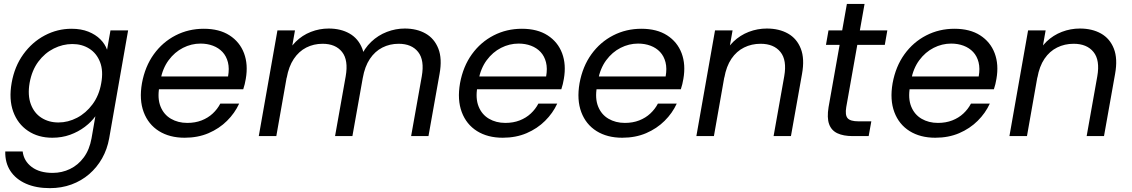

<svg xmlns="http://www.w3.org/2000/svg" viewBox="-20 -706 5870 996"><path d="M350.9 -556.8Q400.7 -556.8 438.3 -541.8Q475.9 -526.7 500.4 -502.2Q524.9 -477.6 535.4 -448L553.1 -548.3H644.6L546.3 11.7Q536.3 68.2 509.5 115.6Q482.6 163 442.5 197.5Q402.3 232 350.8 251Q299.2 270 238.6 270Q167.1 270 114.6 246.8Q62 223.5 34 181Q6 138.5 7.3 79.7H97.6Q103.5 129.3 144.5 160.1Q185.4 190.9 253 190.9Q301.4 190.9 343.4 170.5Q385.5 150.2 414.9 110.2Q444.3 70.1 454.8 11.7L474.7 -102.8Q453.5 -73.2 419.9 -47.8Q386.3 -22.4 343.8 -6.9Q301.2 8.5 251.3 8.5Q178.1 8.5 125 -27.3Q71.9 -63 48.6 -126.9Q25.4 -190.8 40.4 -276Q55.4 -361.3 101 -424.4Q146.6 -487.6 212.1 -522.2Q277.6 -556.8 350.9 -556.8ZM505.1 -274.5Q516.8 -338.2 499.1 -383.8Q481.4 -429.5 443.3 -453.6Q405.3 -477.6 355.4 -477.6Q305.6 -477.6 258.8 -454.2Q212 -430.7 178.7 -386Q145.4 -341.2 133.6 -276Q122.6 -211.9 139.9 -165.5Q157.1 -119.1 195.2 -94.9Q233.2 -70.7 283 -70.7Q332.9 -70.7 379.4 -94.9Q425.9 -119.1 460 -165Q494.1 -210.9 505.1 -274.5Z M787.1 -242.9 800.1 -309.2H1163Q1170.5 -350.8 1162.4 -382.8Q1154.3 -414.8 1134.2 -436.3Q1114.1 -457.7 1084.7 -468.8Q1055.3 -479.9 1020.1 -479.9Q972.7 -479.9 929.3 -457.8Q885.9 -435.7 854.8 -393.7Q823.6 -351.7 812.1 -290.1L806.4 -254.9Q795.9 -195.6 812.7 -153.7Q829.5 -111.8 866.4 -90.1Q903.4 -68.4 951.5 -68.4Q992.6 -68.4 1025.9 -81.4Q1059.1 -94.3 1083.5 -117.1Q1107.9 -139.8 1122.9 -168.6H1220.7Q1197.9 -118.9 1157.5 -79Q1117.2 -39 1061.8 -15.2Q1006.4 8.5 937.9 8.5Q859.9 8.5 804.6 -26Q749.4 -60.5 725.4 -124.4Q701.4 -188.3 716.4 -274.5Q732.4 -361.5 778 -424.7Q823.6 -487.8 890.8 -522.3Q957.9 -556.8 1037.4 -556.8Q1117.4 -556.8 1170.6 -522.7Q1223.7 -488.6 1245.9 -429.9Q1268 -371.2 1255 -296.9Q1252.5 -282.4 1249.5 -269.6Q1246.5 -256.9 1241.8 -242.9Z M1322.4 0 1419.2 -548.3H1510.2L1413.4 0ZM1718.1 0 1773.3 -310.2Q1788 -394 1754.5 -436.4Q1720.9 -478.9 1653.3 -478.9Q1607.4 -478.9 1568.8 -459.3Q1530.3 -439.7 1504 -400.3Q1477.7 -361 1467.2 -301.6L1460.7 -406.3Q1479.4 -455.1 1513.6 -489.1Q1547.9 -523.1 1592.6 -540.6Q1637.3 -558 1685 -558Q1747.8 -558 1793.3 -532Q1838.8 -506 1859.3 -453.6Q1879.8 -401.3 1865.6 -322.6L1808.1 0ZM2112.7 0 2168 -310.2Q2182.7 -394 2149.1 -436.4Q2115.5 -478.9 2047.9 -478.9Q2002 -478.9 1963.5 -459.3Q1924.9 -439.7 1898.6 -400.3Q1872.3 -361 1861.9 -301.6L1849.5 -406.3Q1869.8 -455.1 1905.7 -489.1Q1941.5 -523.1 1987.1 -540.6Q2032.7 -558 2079.6 -558Q2142.4 -558 2187.9 -532Q2233.5 -506 2254 -453.6Q2274.5 -401.3 2260.2 -322.6L2202.7 0Z M2437.1 -242.9 2450.1 -309.2H2813Q2820.5 -350.8 2812.4 -382.8Q2804.3 -414.8 2784.2 -436.3Q2764.1 -457.7 2734.7 -468.8Q2705.3 -479.9 2670.1 -479.9Q2622.7 -479.9 2579.3 -457.8Q2535.9 -435.7 2504.8 -393.7Q2473.6 -351.7 2462.1 -290.1L2456.4 -254.9Q2445.9 -195.6 2462.7 -153.7Q2479.5 -111.8 2516.4 -90.1Q2553.4 -68.4 2601.5 -68.4Q2642.6 -68.4 2675.9 -81.4Q2709.1 -94.3 2733.5 -117.1Q2757.9 -139.8 2772.9 -168.6H2870.7Q2847.9 -118.9 2807.5 -79Q2767.2 -39 2711.8 -15.2Q2656.4 8.5 2587.9 8.5Q2509.9 8.5 2454.6 -26Q2399.4 -60.5 2375.4 -124.4Q2351.4 -188.3 2366.4 -274.5Q2382.4 -361.5 2428 -424.7Q2473.6 -487.8 2540.8 -522.3Q2607.9 -556.8 2687.4 -556.8Q2767.4 -556.8 2820.6 -522.7Q2873.7 -488.6 2895.9 -429.9Q2918 -371.2 2905 -296.9Q2902.5 -282.4 2899.5 -269.6Q2896.5 -256.9 2891.8 -242.9Z M3057.1 -242.9 3070.1 -309.2H3433Q3440.5 -350.8 3432.4 -382.8Q3424.3 -414.8 3404.2 -436.3Q3384.1 -457.7 3354.7 -468.8Q3325.3 -479.9 3290.1 -479.9Q3242.7 -479.9 3199.3 -457.8Q3155.9 -435.7 3124.8 -393.7Q3093.6 -351.7 3082.1 -290.1L3076.4 -254.9Q3065.9 -195.6 3082.7 -153.7Q3099.5 -111.8 3136.4 -90.1Q3173.4 -68.4 3221.5 -68.4Q3262.6 -68.4 3295.9 -81.4Q3329.1 -94.3 3353.5 -117.1Q3377.9 -139.8 3392.9 -168.6H3490.7Q3467.9 -118.9 3427.5 -79Q3387.2 -39 3331.8 -15.2Q3276.4 8.5 3207.9 8.5Q3129.9 8.5 3074.6 -26Q3019.4 -60.5 2995.4 -124.4Q2971.4 -188.3 2986.4 -274.5Q3002.4 -361.5 3048 -424.7Q3093.6 -487.8 3160.8 -522.3Q3227.9 -556.8 3307.4 -556.8Q3387.4 -556.8 3440.6 -522.7Q3493.7 -488.6 3515.9 -429.9Q3538 -371.2 3525 -296.9Q3522.5 -282.4 3519.5 -269.6Q3516.5 -256.9 3511.8 -242.9Z M3592.4 0 3689.2 -548.3H3780.2L3683.4 0ZM3993 0 4048.2 -310.2Q4062.9 -394 4028.5 -436.4Q3994.1 -478.9 3925.5 -478.9Q3878.8 -478.9 3839.8 -459.5Q3800.8 -440.2 3774.3 -401.2Q3747.9 -362.2 3737.4 -302.9L3731.6 -409.5Q3749.9 -456.6 3784.6 -490Q3819.4 -523.4 3864.4 -540.7Q3909.5 -558 3957.9 -558Q4021.5 -558 4067.6 -532Q4113.7 -506 4134.2 -453.6Q4154.7 -401.3 4140.5 -322.6L4083 0Z M4278.2 -150.3 4373.2 -685.6H4464.9L4369.9 -150.3Q4363 -109 4377 -92.8Q4391.1 -76.6 4433.2 -76.6H4500L4486.2 0H4403.8Q4355.5 0 4324.1 -14.6Q4292.7 -29.3 4280.9 -62.3Q4269.2 -95.3 4278.2 -150.3ZM4569.9 -473.2H4264.7L4277.8 -548.3H4583Z M4681.1 -242.9 4694.1 -309.2H5057Q5064.5 -350.8 5056.4 -382.8Q5048.3 -414.8 5028.2 -436.3Q5008.1 -457.7 4978.7 -468.8Q4949.3 -479.9 4914.1 -479.9Q4866.7 -479.9 4823.3 -457.8Q4779.9 -435.7 4748.8 -393.7Q4717.6 -351.7 4706.1 -290.1L4700.4 -254.9Q4689.9 -195.6 4706.7 -153.7Q4723.5 -111.8 4760.4 -90.1Q4797.4 -68.4 4845.5 -68.4Q4886.6 -68.4 4919.9 -81.4Q4953.1 -94.3 4977.5 -117.1Q5001.9 -139.8 5016.9 -168.6H5114.7Q5091.9 -118.9 5051.5 -79Q5011.2 -39 4955.8 -15.2Q4900.4 8.5 4831.9 8.5Q4753.9 8.5 4698.6 -26Q4643.4 -60.5 4619.4 -124.4Q4595.4 -188.3 4610.4 -274.5Q4626.4 -361.5 4672 -424.7Q4717.6 -487.8 4784.8 -522.3Q4851.9 -556.8 4931.4 -556.8Q5011.4 -556.8 5064.6 -522.7Q5117.7 -488.6 5139.9 -429.9Q5162 -371.2 5149 -296.9Q5146.5 -282.4 5143.5 -269.6Q5140.5 -256.9 5135.8 -242.9Z M5216.4 0 5313.2 -548.3H5404.2L5307.4 0ZM5617 0 5672.2 -310.2Q5686.9 -394 5652.5 -436.4Q5618.1 -478.9 5549.5 -478.9Q5502.8 -478.9 5463.8 -459.5Q5424.8 -440.2 5398.3 -401.2Q5371.9 -362.2 5361.4 -302.9L5355.6 -409.5Q5373.9 -456.6 5408.6 -490Q5443.4 -523.4 5488.4 -540.7Q5533.5 -558 5581.9 -558Q5645.5 -558 5691.6 -532Q5737.7 -506 5758.2 -453.6Q5778.7 -401.3 5764.5 -322.6L5707 0Z"/></svg>

Font: Poppins Variable
Style: Italic
Weight: 100
Italic angle: -10°
Designer: Jonny Pinhorn
Foundry: Indian Type Foundry
Version: Version 6.000